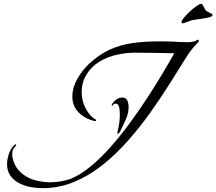

<svg xmlns="http://www.w3.org/2000/svg" viewBox="-20 -940 1134 1006"><path d="M203 46Q173 46 140.5 40Q108 34 80 19.5Q52 5 34.5 -19.5Q17 -44 17 -80Q17 -106 27 -135Q37 -164 56 -181Q59 -184 63 -184Q65 -184 65 -182Q65 -177 54.5 -166Q44 -155 44 -132V-124Q52 -74 82 -43Q112 -12 155 1.5Q198 15 244 15Q270 15 300 10Q330 5 355 -5Q404 -26 455.5 -68.5Q507 -111 558.5 -169Q610 -227 658.5 -293Q707 -359 750.5 -425.5Q794 -492 830.5 -553Q867 -614 893 -661Q842 -662 790.5 -663Q739 -664 688 -664Q641 -664 591.5 -653Q542 -642 500 -616.5Q458 -591 432 -547Q408 -507 408 -458Q408 -395 447 -344Q459 -327 478 -316Q483 -314 483 -310Q483 -305 478 -305L476 -306Q428 -316 393.5 -349.5Q359 -383 359 -434Q359 -481 385 -526.5Q411 -572 444 -603Q498 -654 554 -679.5Q610 -705 672 -714Q734 -723 805 -723Q825 -723 845.5 -723Q866 -723 886 -722Q905 -721 923 -720Q941 -719 960 -719Q965 -719 971 -719Q977 -719 982 -720Q993 -722 998 -723Q1003 -724 1012 -730Q1014 -732 1016 -732Q1022 -732 1022 -726Q1022 -723 1020 -721Q1002 -702 986 -682.5Q970 -663 956 -640Q916 -576 868.5 -500.5Q821 -425 766 -348Q711 -271 648.5 -200.5Q586 -130 516 -74.5Q446 -19 367.5 13.5Q289 46 203 46ZM598 -239Q595 -239 595 -243Q595 -246 595.5 -249Q596 -252 597 -255Q608 -299 608 -341Q608 -349 607 -362Q606 -375 601.5 -386Q597 -397 586 -397Q576 -397 573.5 -391.5Q571 -386 567 -386Q565 -386 565 -388L566 -392Q574 -407 588.5 -418Q603 -429 620 -429Q641 -429 647.5 -412.5Q654 -396 654 -379Q654 -348 639.5 -315Q625 -282 611 -254Q610 -251 605.5 -245Q601 -239 598 -239ZM937 -818Q931 -818 931 -824Q931 -832 944 -847.5Q957 -863 975 -880Q993 -897 1010 -908.5Q1027 -920 1035 -920Q1039 -920 1042 -914Q1047 -906 1050.5 -898.5Q1054 -891 1061 -883Q1066 -879 1080 -872.5Q1094 -866 1094 -862Q1094 -859 1091 -857Q1088 -855 1086 -853Q1082 -850 1064 -846.5Q1046 -843 1027.5 -840.5Q1009 -838 1002 -837Q986 -835 972.5 -829.5Q959 -824 944 -819Q942 -818 937 -818Z"/></svg>

Font: My Soul
Style: Regular
Weight: 400
Designer: Robert E. Leuschke
Foundry: Robert E. Leuschke
Version: Version 1.010; ttfautohint (v1.8.4.7-5d5b)